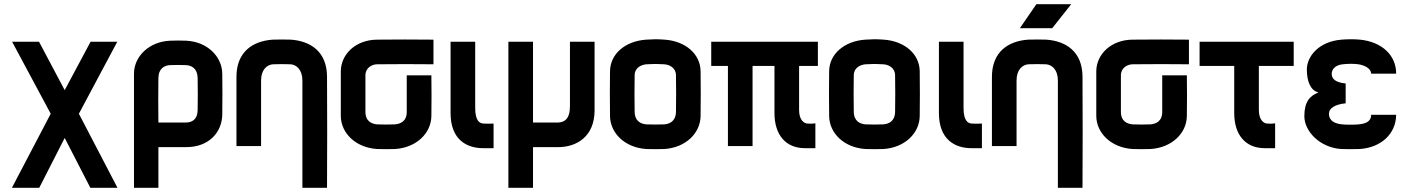

<svg xmlns="http://www.w3.org/2000/svg" viewBox="-20 -700 6740 920"><path d="M542 -500H414L290 -268L167 -500H38L223 -155L37 200H168L290 -39L413 200H543L358 -155Z M739 200V5H872C984 5 1044 -69 1045 -151C1046 -230 1046 -268 1045 -347C1044 -430 972 -501 871 -505C846 -506 821 -506 796 -505C695 -501 622 -430 622 -347V200ZM739 -113C738 -184 738 -256 739 -327C740 -373 769 -387 796 -388C821 -389 845 -389 870 -388C897 -387 926 -373 927 -327C928 -275 928 -223 927 -171C926 -125 897 -113 871 -113Z M1429 200H1547C1548 117 1548 -251 1547 -334C1546 -451 1470 -503 1374 -510C1360 -511 1301 -511 1286 -510C1190 -503 1114 -451 1113 -334V0H1231V-314C1231 -367 1260 -390 1288 -392C1303 -393 1358 -393 1372 -392C1400 -390 1429 -367 1429 -314Z M2057 -392V-510C1958 -511 1881 -511 1786 -510C1685 -509 1614 -441 1613 -359V-144C1614 -62 1684 7 1786 14C1804 15 1856 15 1874 14C1976 7 2046 -62 2047 -144C2048 -224 2048 -259 2047 -339H1929V-164C1929 -118 1898 -106 1872 -104C1854 -103 1806 -103 1788 -104C1762 -106 1731 -118 1731 -164V-339C1731 -375 1762 -392 1788 -392C1887 -393 1960 -393 2057 -392Z M2295 10H2345V-108C2329 -107 2315 -107 2296 -108C2278 -109 2257 -121 2257 -183V-500H2139V-158C2139 -33 2214 10 2295 10Z M2416 -500V200H2534V5H2655C2742 5 2829 -45 2829 -171V-500H2711V-191C2711 -128 2683 -114 2655 -113H2534V-500Z M3161 -392C3188 -391 3219 -375 3219 -339C3220 -259 3220 -244 3219 -164C3218 -118 3188 -106 3162 -104C3144 -103 3096 -103 3078 -104C3052 -106 3022 -118 3021 -164C3020 -240 3020 -263 3021 -339C3021 -375 3052 -390 3078 -392C3117 -394 3124 -394 3161 -392ZM2903 -144C2904 -62 2974 7 3076 14C3094 15 3146 15 3164 14C3266 7 3336 -62 3337 -144C3338 -224 3338 -279 3337 -359C3336 -441 3265 -503 3165 -510C3126 -513 3111 -512 3076 -510C2975 -503 2904 -441 2903 -359C2902 -283 2902 -230 2903 -144Z M3837 10H3887V-109C3871 -107 3867 -107 3848 -108C3834 -109 3809 -123 3809 -173V-384H3899V-500H3388V-384H3468V0H3586V-384H3691V-158C3691 -54 3745 10 3837 10Z M4211 -392C4238 -391 4269 -375 4269 -339C4270 -259 4270 -244 4269 -164C4268 -118 4238 -106 4212 -104C4194 -103 4146 -103 4128 -104C4102 -106 4072 -118 4071 -164C4070 -240 4070 -263 4071 -339C4071 -375 4102 -390 4128 -392C4167 -394 4174 -394 4211 -392ZM3953 -144C3954 -62 4024 7 4126 14C4144 15 4196 15 4214 14C4316 7 4386 -62 4387 -144C4388 -224 4388 -279 4387 -359C4386 -441 4315 -503 4215 -510C4176 -513 4161 -512 4126 -510C4025 -503 3954 -441 3953 -359C3952 -283 3952 -230 3953 -144Z M4635 10H4685V-108C4669 -107 4655 -107 4636 -108C4618 -109 4597 -121 4597 -183V-500H4479V-158C4479 -33 4554 10 4635 10Z M5049 200H5167C5168 117 5168 -251 5167 -334C5166 -451 5090 -503 4994 -510C4980 -511 4921 -511 4906 -510C4810 -503 4734 -451 4733 -334V0H4851V-314C4851 -367 4880 -390 4908 -392C4923 -393 4978 -393 4992 -392C5020 -390 5049 -367 5049 -314ZM4867 -565H5022L5113 -680H4946Z M5677 -392V-510C5578 -511 5501 -511 5406 -510C5305 -509 5234 -441 5233 -359V-144C5234 -62 5304 7 5406 14C5424 15 5476 15 5494 14C5596 7 5666 -62 5667 -144C5668 -224 5668 -259 5667 -339H5549V-164C5549 -118 5518 -106 5492 -104C5474 -103 5426 -103 5408 -104C5382 -106 5351 -118 5351 -164V-339C5351 -375 5382 -392 5408 -392C5507 -393 5580 -393 5677 -392Z M6040 10H6090V-109C6074 -107 6070 -107 6051 -108C6037 -109 6012 -123 6012 -173V-384H6179V-500H5728V-384H5894V-158C5894 -54 5948 10 6040 10Z M6242 -367C6242 -309 6260 -266 6298 -257C6255 -241 6230 -211 6230 -143C6230 -71 6304 7 6406 14C6424 15 6478 15 6496 14C6597 7 6669 -58 6670 -150H6550C6550 -114 6518 -107 6490 -104C6472 -102 6430 -102 6412 -104C6379 -107 6349 -119 6348 -153C6347 -183 6379 -200 6428 -205V-300C6379 -305 6361 -322 6361 -346C6361 -365 6375 -388 6414 -392C6441 -395 6466 -395 6489 -392C6516 -388 6550 -373 6550 -347H6670C6670 -439 6597 -500 6497 -510C6468 -513 6431 -512 6408 -510C6298 -501 6242 -429 6242 -367Z"/></svg>

Font: Fervojo
Style: Bold
Weight: 700
Designer: kohakuno
Version: ver.1.0